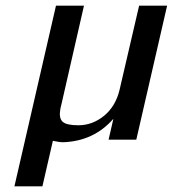

<svg xmlns="http://www.w3.org/2000/svg" viewBox="-20 -494 611 679"><path d="M31 165 178 -474H277L197 -124Q196 -120 194.5 -114Q193 -108 193 -106Q188 -76 201.5 -63.5Q215 -51 257 -51Q307 -51 348 -84.5Q389 -118 403 -177L472 -474H571L462 0H364L381 -74Q312 5 204 9Q189 9 167 4L130 165Z"/></svg>

Font: Coval
Style: Italic
Weight: 400
Foundry: Context Ltd
Version: Version 001.000